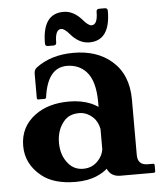

<svg xmlns="http://www.w3.org/2000/svg" viewBox="-53 -773 703 830"><g transform="rotate(-5 299.0 -358.5)"><path d="M408.2 -727.1H432.6Q444.8 -727.1 444.8 -714.8Q444.8 -585.9 353.5 -585.9Q309.1 -585.9 272.5 -628.9Q251 -654.3 236.8 -654.3Q210.4 -654.3 210.4 -598.1Q210.4 -585.9 198.2 -585.9H173.8Q161.6 -585.9 161.6 -598.1Q161.6 -727.1 252.9 -727.1Q297.4 -727.1 334 -684.1Q355.5 -658.7 369.6 -658.7Q396 -658.7 396 -714.8Q396 -727.1 408.2 -727.1ZM437 0Q395.5 0 380.4 -35.2Q363.3 -19.5 335.4 -7.3Q296.4 9.8 243.2 9.8Q147.9 9.8 95.2 -32.7Q29.3 -85.9 29.3 -164.6Q29.3 -247.6 95.7 -296.4Q153.3 -338.9 243.2 -338.9Q296.4 -338.9 338.4 -321.3Q352.5 -315.4 368.7 -304.7V-324.7Q368.7 -417.5 331.5 -458Q298.8 -493.2 247.6 -493.2Q163.6 -493.2 146.5 -366.7Q145.5 -359.4 139.2 -359.4H111.3Q106 -359.4 106 -366.7V-472.2Q106 -488.8 117.7 -497.6Q183.1 -546.9 280.8 -546.9Q382.8 -546.9 446.3 -491.7Q515.1 -432.6 515.1 -323.2V-83Q515.1 -39.1 559.1 -39.1H581.1Q588.4 -39.1 588.4 -31.7V-7.3Q588.4 0 581.1 0ZM368.7 -120.6V-209Q362.3 -240.2 344.2 -258.3Q316.4 -285.2 282.7 -285.2Q240.2 -285.2 217.3 -258.8Q184.6 -221.7 184.6 -165Q184.6 -109.4 215.8 -73.2Q240.7 -43.9 279.8 -43.9Q319.8 -43.9 345.7 -73.2Q365.2 -94.7 368.7 -120.6Z"/></g></svg>

Font: Simply Serif
Style: Bold
Weight: 700
Designer: Wojciech Kalinowski "wmk69" (wmk69@o2.pl)
Foundry: Wojciech Kalinowski "wmk69" (wmk69@o2.pl)
Version: Version 1.0.0; 2022-02-18